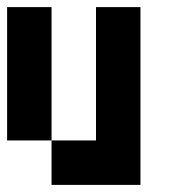

<svg xmlns="http://www.w3.org/2000/svg" viewBox="-20 -520 540 540"><path d="M125 0V-125H0V-500H125V-125H250V-500H375V0Z"/></svg>

Font: Tiny5
Style: Regular
Weight: 400
Designer: Stefan Schmidt
Foundry: Made with Bits'n'Picas by Kreative Software
Version: Version 1.002; ttfautohint (v1.8.4.7-5d5b)